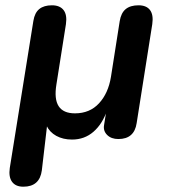

<svg xmlns="http://www.w3.org/2000/svg" viewBox="-20 -517 640 725"><path d="M68 188Q39 188 25.5 169.5Q12 151 17 117L106 -438Q111 -469 128.5 -483Q146 -497 176 -497Q206 -497 220 -479Q234 -461 229 -426L193 -198Q184 -143 201.5 -116Q219 -89 263 -89Q319 -89 354 -127Q389 -165 399 -227L432 -437Q437 -468 454.5 -482.5Q472 -497 503 -497Q533 -497 546.5 -479Q560 -461 555 -426L496 -52Q487 8 427 8Q400 8 384.5 -7.5Q369 -23 373 -45L382 -102H385Q367 -49 333 -19.5Q299 10 252 10Q218 10 192.5 -4Q167 -18 155 -44L158 -45L138 126Q134 157 116.5 172.5Q99 188 68 188Z"/></svg>

Font: Nunito ExtraLight
Style: Italic
Weight: 200
Italic angle: -9°
Designer: Vernon Adams
Foundry: Vernon Adams
Version: Version 3.602